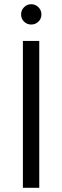

<svg xmlns="http://www.w3.org/2000/svg" viewBox="-20 -895 296 915"><path d="M89.1 0V-700H167.1V0ZM128.5 -778.1Q109 -778.1 94.7 -791.9Q80.5 -805.8 80.5 -826.1Q80.5 -846.4 94.7 -860.7Q108.9 -874.9 128.5 -874.9Q148.9 -874.9 163.1 -860.7Q177.4 -846.4 177.4 -826Q177.4 -805.8 163.1 -791.9Q148.9 -778.1 128.5 -778.1Z"/></svg>

Font: Envelope Sans Variable
Style: Regular
Weight: 500
Designer: Andreas Rasmussen / Norman Anderson
Foundry: mail.de GmbH
Version: Version 1.150